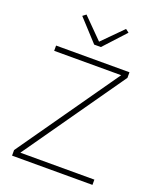

<svg xmlns="http://www.w3.org/2000/svg" viewBox="-167 -1031 934 1131"><g transform="rotate(20 300.0 -465.5)"><path d="M552 0H48V-35L490 -665H70V-698H530V-663L88 -33H552ZM279 -780 155 -915 176 -931 300 -806 424 -931 445 -915 321 -780Z"/></g></svg>

Font: IBM Plex Mono ExtraLight
Style: Regular
Weight: 200
Monospace: yes
Designer: Mike Abbink, Paul van der Laan, Pieter van Rosmalen
Foundry: Bold Monday
Version: Version 2.3